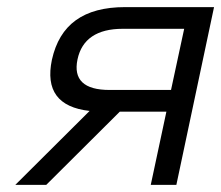

<svg xmlns="http://www.w3.org/2000/svg" viewBox="-20 -520 622 540"><path d="M582 -500H332C215 -500 148 -451 126 -352C108 -266 143 -218 232 -208L23 0H110L317 -206H448L404 0H476ZM198 -353C210 -410 253 -439 325 -439H498L461 -267H288C216 -267 186 -296 198 -353Z"/></svg>

Font: LT Wave Text Light Italic
Style: Regular
Weight: 300
Designer: Daniel Lyons
Version: Version 2.5 (Glyphs App)